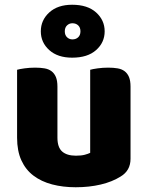

<svg xmlns="http://www.w3.org/2000/svg" viewBox="-20 -773 622 809"><path d="M52 -479Q62 -482 83.5 -485Q105 -488 128 -488Q150 -488 167.5 -485Q185 -482 197 -473Q209 -464 215.5 -448.5Q222 -433 222 -408V-193Q222 -152 242 -134.5Q262 -117 300 -117Q323 -117 337.5 -121Q352 -125 360 -129V-479Q370 -482 391.5 -485Q413 -488 436 -488Q458 -488 475.5 -485Q493 -482 505 -473Q517 -464 523.5 -448.5Q530 -433 530 -408V-104Q530 -54 488 -29Q453 -7 404.5 4.5Q356 16 299 16Q245 16 199.5 4Q154 -8 121 -33Q88 -58 70 -97.5Q52 -137 52 -193ZM152 -641Q152 -688 187.5 -720.5Q223 -753 284 -753Q349 -753 385 -720.5Q421 -688 421 -641Q421 -594 385 -562Q349 -530 284 -530Q223 -530 187.5 -562Q152 -594 152 -641ZM253 -641Q253 -625 262.5 -616Q272 -607 285 -607Q300 -607 309.5 -616Q319 -625 319 -641Q319 -657 309.5 -666Q300 -675 285 -675Q272 -675 262.5 -666Q253 -657 253 -641Z"/></svg>

Font: Baloo Cyrillic
Style: Regular
Weight: 400
Designer: Ek Type, Denis Ignatov
Foundry: Ek Type
Version: Version 1.50 July 26, 2019